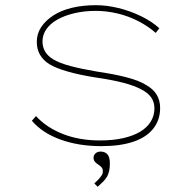

<svg xmlns="http://www.w3.org/2000/svg" viewBox="-20 -554 748 741"><path d="M371 10Q283 10 213 -15.5Q143 -41 103 -88L119 -106Q159 -62 222.5 -37Q286 -12 365 -12Q417 -12 456 -21Q495 -30 521.5 -46Q548 -62 562 -85Q576 -108 576 -136Q576 -184 525 -209Q500 -223 456 -234.5Q412 -246 349 -255Q286 -265 241 -278Q196 -291 171 -306Q147 -321 134.5 -342.5Q122 -364 122 -392Q122 -424 139 -449.5Q156 -475 186 -494.5Q216 -514 258 -524Q300 -534 350 -534Q392 -534 437 -523Q482 -512 523.5 -492Q565 -472 595 -445L581 -427Q553 -452 514.5 -472Q476 -492 433.5 -502Q391 -512 350 -512Q305 -512 267 -503Q229 -494 201.5 -478.5Q174 -463 159 -441.5Q144 -420 144 -394Q144 -372 154.5 -354.5Q165 -337 187 -324Q211 -310 252.5 -299Q294 -288 353 -278Q421 -268 469 -255.5Q517 -243 544 -226Q572 -210 585 -188Q598 -166 598 -137Q598 -91 571.5 -57.5Q545 -24 494.5 -7Q444 10 371 10ZM357 167 344 154Q352 147 359 139.5Q366 132 371.5 124Q377 116 377 107Q377 98 373 93Q369 88 362 83Q353 78 347 71Q341 64 341 55Q341 45 348.5 38Q356 31 368 31Q385 31 394.5 41.5Q404 52 404 77Q404 92 401.5 104.5Q399 117 393.5 127Q388 137 378.5 146.5Q369 156 357 167Z"/></svg>

Font: Lexend Peta Thin
Style: Regular
Weight: 250
Version: Version 1.007